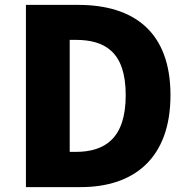

<svg xmlns="http://www.w3.org/2000/svg" viewBox="-20 -765 769 785"><path d="M86 0H310C527 0 677 -117 677 -376C677 -635 527 -745 300 -745H86ZM265 -144V-602H289C409 -602 494 -553 494 -376C494 -199 409 -144 289 -144Z"/></svg>

Font: Noto Sans HK Black
Style: Regular
Weight: 900
Designer: Ryoko NISHIZUKA 西塚涼子 (kana, bopomofo & ideographs); Paul D. Hunt (Latin, Greek & Cyrillic); Sandoll Communications 산돌커뮤니
Foundry: Adobe
Version: Version 2.004;hotconv 1.0.118;makeotfexe 2.5.65603